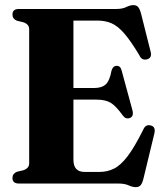

<svg xmlns="http://www.w3.org/2000/svg" viewBox="-20 -736 654 770"><path d="M30 -677.5Q30 -700 55.5 -700H446Q471 -700 486.5 -707.8Q502 -715.5 515 -715.5Q527.5 -715.5 534.2 -707.5Q541 -699.5 546 -680L584.5 -527Q590 -503.5 569.5 -498Q548 -492.5 538.5 -515Q504 -572.5 477.8 -602.5Q451.5 -632.5 426.5 -643Q401.5 -653.5 370.5 -653.5H274.5V-383H357Q388.5 -383 404.2 -397.8Q420 -412.5 427 -452Q432.5 -471.5 447.5 -472Q463.5 -472.5 468 -452.5L511.5 -292.5Q517 -268.5 500 -262.5Q483.5 -257 472 -273.5Q445 -311 424 -323.8Q403 -336.5 366.5 -336.5H274.5V-95Q274.5 -46.5 319.5 -46.5H379.5Q410.5 -46.5 437.2 -59.8Q464 -73 491.8 -109.5Q519.5 -146 554.5 -216Q563.5 -238 584 -233Q605.5 -228.5 599 -200.5L555.5 -20.5Q551 -1.5 544.2 6.5Q537.5 14.5 524 14.5Q511.5 14.5 495.5 7.2Q479.5 0 453.5 0H55.5Q30 0 30 -22.5Q30 -39.5 47.5 -47L74.5 -53.5Q97 -61.5 97 -81V-619Q97 -638.5 74.5 -646.5L47.5 -653Q30 -660.5 30 -677.5Z"/></svg>

Font: Fraunces 144pt S050
Style: Bold
Weight: 700
Version: Version 1.000; ttfautohint (v1.8.3)